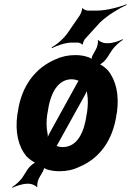

<svg xmlns="http://www.w3.org/2000/svg" viewBox="-20 -798 618 906"><path d="M111 0 90 33C78 54 52 76 37 85L39 88C54 80 86 69 109 69H117C128 69 149 77 152 84L157 82C153 75 159 51 165 41L183 10C186 4 190 -7 189 -11L185 -10C185 -6 195 -1 200 1C219 7 239 10 261 10C295 10 327 3 355 -11C447 -49 513 -134 530 -259L532 -269C543 -352 527 -419 490 -465C482 -475 456 -496 445 -496V-492C455 -492 477 -512 485 -525L507 -559C520 -579 545 -601 560 -610L558 -613C543 -604 511 -594 489 -594H481C470 -594 448 -602 445 -609L441 -607C445 -600 439 -576 433 -566L417 -537C414 -532 411 -519 412 -515L414 -517C413 -521 402 -527 397 -528C378 -535 358 -538 335 -538C301 -538 270 -531 242 -518C149 -479 81 -394 64 -269L62 -259C50 -174 67 -106 105 -60C115 -50 141 -29 152 -29L153 -33C142 -33 120 -13 111 0ZM203 -259 205 -269C216 -351 249 -424 319 -424C328 -424 337 -422 345 -419C348 -418 352 -416 355 -417V-421C353 -420 349 -414 347 -411L214 -170C210 -162 204 -150 203 -143L205 -142C206 -149 206 -161 204 -170C199 -195 198 -225 203 -259ZM276 -104C267 -104 259 -105 251 -108C249 -108 245 -110 244 -109L245 -105C246 -106 249 -112 250 -114L382 -352C386 -361 393 -373 394 -380H390C389 -373 390 -360 392 -350C396 -327 395 -300 391 -269L389 -259C378 -176 346 -104 276 -104ZM356 -725 301 -645C282 -617 248 -587 224 -575L225 -571C249 -583 289 -597 318 -597H348C353 -597 366 -592 367 -588L371 -589C370 -594 377 -609 381 -614L451 -691C487 -726 544 -760 578 -775L577 -778C543 -764 480 -748 437 -748H394C387 -748 371 -755 369 -760L367 -759C369 -753 361 -732 356 -725Z"/></svg>

Font: Asimov
Style: EdgeNarIt
Weight: 500
Designer: Google
Version: Version 2.000980: 2014